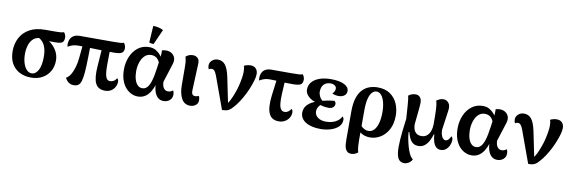

<svg xmlns="http://www.w3.org/2000/svg" viewBox="-63 -1304 6181 2070"><g transform="rotate(10 3027.5 -269.5)"><path d="M276 14Q206 14 151 -14.5Q96 -43 65 -98Q34 -153 34 -233Q34 -314 68 -379Q102 -444 170 -482Q238 -520 341 -520H434Q489 -520 511 -522.5Q533 -525 544 -530Q553 -521 559.5 -506Q566 -491 566 -474Q566 -434 546.5 -420Q527 -406 477 -406H354L307 -422Q259 -422 228.5 -394.5Q198 -367 184 -322.5Q170 -278 170 -227Q170 -170 184 -126Q198 -82 222 -57Q246 -32 276 -32Q320 -32 348 -83Q376 -134 376 -228Q376 -288 363 -327.5Q350 -367 329 -390.5Q308 -414 284 -424L348 -430Q387 -420 424.5 -389.5Q462 -359 487 -313.5Q512 -268 512 -212Q512 -149 484 -98Q456 -47 403 -16.5Q350 14 276 14Z M1088 15Q1012 15 983 -43Q954 -101 964 -232L980 -451H1066L1064 -274Q1063 -177 1076.5 -136.5Q1090 -96 1123 -96Q1146 -96 1164 -107Q1182 -118 1195 -140Q1202 -136 1206.5 -126Q1211 -116 1211 -105Q1211 -74 1196 -46.5Q1181 -19 1153.5 -2Q1126 15 1088 15ZM744 15Q684 15 650 -50Q676 -62 697.5 -96Q719 -130 734 -180.5Q749 -231 754 -290L771 -462H851L848 -306Q846 -206 841 -143Q836 -80 825 -45.5Q814 -11 794.5 2Q775 15 744 15ZM609 -382Q605 -394 605 -407Q605 -461 634.5 -490.5Q664 -520 717 -520H1079Q1139 -520 1163 -522Q1187 -524 1199 -530Q1208 -522 1214.5 -505Q1221 -488 1221 -472Q1221 -436 1198 -421Q1175 -406 1112 -406Q1061 -406 1005.5 -407Q950 -408 897 -410Q844 -412 799.5 -413Q755 -414 726 -414Q689 -414 663 -406.5Q637 -399 609 -382Z M1447 15Q1410 15 1375 -1.5Q1340 -18 1311.5 -51Q1283 -84 1266.5 -133Q1250 -182 1250 -247Q1250 -321 1277 -386Q1304 -451 1355.5 -491Q1407 -531 1478 -531Q1520 -531 1551.5 -512.5Q1583 -494 1603.5 -468Q1624 -442 1631 -417L1614 -352Q1613 -390 1586 -420.5Q1559 -451 1515 -451Q1479 -451 1454 -432Q1429 -413 1413 -383Q1397 -353 1390 -318.5Q1383 -284 1383 -252Q1383 -202 1394.5 -163Q1406 -124 1427.5 -102.5Q1449 -81 1479 -81Q1501 -81 1517.5 -92Q1534 -103 1546.5 -123.5Q1559 -144 1568.5 -173.5Q1578 -203 1585.5 -241Q1593 -279 1599 -324L1611 -412Q1616 -444 1618 -473Q1620 -502 1618 -519Q1626 -523 1639 -525Q1652 -527 1664 -527Q1698 -527 1724 -510.5Q1750 -494 1760.5 -464.5Q1771 -435 1758 -394L1693 -190Q1693 -146 1710.5 -121Q1728 -96 1756 -96Q1774 -96 1786.5 -101Q1799 -106 1811 -116Q1823 -97 1823 -72Q1823 -33 1796 -9Q1769 15 1727 15Q1677 15 1648 -28Q1619 -71 1615 -148H1619Q1604 -100 1580.5 -63Q1557 -26 1524 -5.5Q1491 15 1447 15ZM1517 -571Q1505 -572 1491 -574Q1477 -576 1469 -580L1480 -763Q1507 -765 1541 -756.5Q1575 -748 1591 -737Z M2020 15Q1956 15 1925 -41.5Q1894 -98 1894 -189L1893 -385Q1893 -428 1889.5 -453Q1886 -478 1880 -499Q1903 -516 1920.5 -521.5Q1938 -527 1959 -527Q1988 -527 2010.5 -506.5Q2033 -486 2028 -433L2017 -175Q2013 -135 2021.5 -115.5Q2030 -96 2058 -96Q2066 -96 2076 -98.5Q2086 -101 2094 -106Q2100 -99 2103 -84.5Q2106 -70 2106 -59Q2106 -25 2080.5 -5Q2055 15 2020 15Z M2367 0 2239 -352Q2226 -387 2213 -402Q2200 -417 2182 -417Q2175 -417 2166.5 -414.5Q2158 -412 2151 -407Q2146 -415 2143.5 -424.5Q2141 -434 2141 -447Q2141 -480 2167 -503.5Q2193 -527 2230 -527Q2282 -527 2312.5 -487.5Q2343 -448 2362 -358L2425 -51L2397 -60Q2411 -75 2424.5 -96Q2438 -117 2451.5 -146.5Q2465 -176 2478 -213Q2492 -249 2502.5 -292Q2513 -335 2519.5 -375.5Q2526 -416 2526 -444Q2526 -468 2523.5 -484Q2521 -500 2516 -509Q2530 -517 2549.5 -522Q2569 -527 2589 -527Q2626 -527 2647 -504.5Q2668 -482 2668 -444Q2668 -415 2655 -370.5Q2642 -326 2620.5 -275Q2599 -224 2571.5 -175.5Q2544 -127 2515 -89Q2485 -51 2464 -31.5Q2443 -12 2421.5 -6Q2400 0 2367 0Z M2989 15Q2911 15 2882 -49Q2853 -113 2869 -246L2895 -451H2983L2974 -292Q2970 -220 2975 -177Q2980 -134 2995 -115Q3010 -96 3035 -96Q3055 -96 3073 -108Q3091 -120 3103 -141Q3111 -137 3115 -127.5Q3119 -118 3119 -104Q3119 -71 3101.5 -44Q3084 -17 3055 -1Q3026 15 2989 15ZM2707 -382Q2703 -394 2703 -407Q2703 -443 2716 -468.5Q2729 -494 2754.5 -507Q2780 -520 2815 -520H3037Q3097 -520 3121 -522Q3145 -524 3157 -530Q3166 -522 3172.5 -505Q3179 -488 3179 -474Q3179 -434 3156 -420Q3133 -406 3070 -406Q2991 -406 2928.5 -410Q2866 -414 2813 -414Q2785 -414 2760 -406.5Q2735 -399 2707 -382Z M3448 18Q3345 18 3284.5 -20Q3224 -58 3224 -122Q3224 -176 3262 -212.5Q3300 -249 3360 -266L3359 -254Q3303 -267 3267 -301Q3231 -335 3231 -376Q3231 -424 3260.5 -458.5Q3290 -493 3343 -512Q3396 -531 3467 -531Q3561 -531 3613 -505Q3665 -479 3665 -434Q3665 -403 3641 -384.5Q3617 -366 3578 -366Q3556 -366 3536.5 -371Q3517 -376 3508 -383Q3522 -394 3529 -409Q3536 -424 3536 -437Q3536 -460 3517 -472.5Q3498 -485 3472 -485Q3424 -485 3397.5 -456.5Q3371 -428 3371 -377Q3371 -352 3385 -323.5Q3399 -295 3427 -279L3425 -251Q3403 -241 3385.5 -216Q3368 -191 3368 -162Q3368 -122 3401.5 -96Q3435 -70 3494 -70Q3532 -70 3564.5 -80Q3597 -90 3621.5 -109.5Q3646 -129 3659 -157Q3667 -151 3671 -141.5Q3675 -132 3675 -121Q3675 -75 3641.5 -44Q3608 -13 3556 2.5Q3504 18 3448 18ZM3496 -222Q3468 -222 3440.5 -227Q3413 -232 3388 -242L3407 -283Q3438 -291 3472.5 -297.5Q3507 -304 3546 -307Q3561 -291 3561 -276Q3561 -254 3543.5 -238Q3526 -222 3496 -222Z M3823 224Q3793 224 3776.5 210Q3760 196 3753 174Q3746 152 3744.5 126Q3743 100 3743 76V-226Q3743 -314 3762 -373Q3781 -432 3814 -466.5Q3847 -501 3889.5 -516Q3932 -531 3980 -531Q4063 -531 4117 -493Q4171 -455 4197 -394.5Q4223 -334 4223 -265Q4223 -173 4188.5 -110.5Q4154 -48 4100.5 -16.5Q4047 15 3989 15Q3924 15 3880.5 -19.5Q3837 -54 3801 -109L3839 -164Q3861 -100 3894.5 -75.5Q3928 -51 3959 -51Q3997 -51 4023 -80Q4049 -109 4062 -159.5Q4075 -210 4075 -272Q4075 -336 4062.5 -384Q4050 -432 4027.5 -458.5Q4005 -485 3974 -485Q3950 -485 3928 -463.5Q3906 -442 3892.5 -392.5Q3879 -343 3879 -258V63Q3879 87 3881 125.5Q3883 164 3893 196Q3884 205 3864.5 214.5Q3845 224 3823 224Z M4401 224Q4365 224 4344 201.5Q4323 179 4315.5 126Q4308 73 4314.5 -19Q4321 -111 4340 -250L4330 -397Q4326 -444 4323.5 -465.5Q4321 -487 4317 -500Q4328 -510 4348.5 -519Q4369 -528 4395 -528Q4425 -528 4443.5 -507.5Q4462 -487 4462 -446Q4462 -428 4459 -397Q4456 -366 4452.5 -330.5Q4449 -295 4445.5 -262.5Q4442 -230 4440 -208Q4440 -181 4448 -155.5Q4456 -130 4476.5 -113Q4497 -96 4534 -96Q4569 -96 4593 -116.5Q4617 -137 4629 -171Q4641 -205 4641 -243Q4641 -347 4638.5 -405.5Q4636 -464 4624 -500Q4648 -517 4665.5 -522.5Q4683 -528 4702 -528Q4734 -528 4757 -500Q4780 -472 4771 -414L4741 -201Q4741 -180 4745 -161.5Q4749 -143 4756 -128Q4763 -113 4773.5 -104.5Q4784 -96 4797 -96Q4813 -96 4824 -107Q4835 -118 4842.5 -131Q4850 -144 4853 -150Q4859 -145 4864 -135.5Q4869 -126 4869 -109Q4869 -83 4856.5 -54Q4844 -25 4820.5 -5Q4797 15 4762 15Q4733 15 4712.5 -3.5Q4692 -22 4681 -56.5Q4670 -91 4667 -138H4662Q4651 -100 4632.5 -64.5Q4614 -29 4586 -7Q4558 15 4520 15Q4480 15 4456 -4.5Q4432 -24 4419 -54Q4406 -84 4398 -115H4390Q4391 -86 4398.5 -44.5Q4406 -3 4418 39.5Q4430 82 4445 114Q4456 138 4468.5 151Q4481 164 4486 169Q4472 196 4448 210Q4424 224 4401 224Z M5100 15Q5063 15 5028 -1.5Q4993 -18 4964.5 -51Q4936 -84 4919.5 -133Q4903 -182 4903 -247Q4903 -321 4930 -386Q4957 -451 5008.5 -491Q5060 -531 5131 -531Q5173 -531 5204.5 -512.5Q5236 -494 5256.5 -468Q5277 -442 5284 -417L5267 -352Q5266 -390 5239 -420.5Q5212 -451 5168 -451Q5132 -451 5107 -432Q5082 -413 5066 -383Q5050 -353 5043 -318.5Q5036 -284 5036 -252Q5036 -202 5047.5 -163Q5059 -124 5080.5 -102.5Q5102 -81 5132 -81Q5154 -81 5170.5 -92Q5187 -103 5199.5 -123.5Q5212 -144 5221.5 -173.5Q5231 -203 5238.5 -241Q5246 -279 5252 -324L5264 -412Q5269 -444 5271 -473Q5273 -502 5271 -519Q5279 -523 5292 -525Q5305 -527 5317 -527Q5351 -527 5377 -510.5Q5403 -494 5413.5 -464.5Q5424 -435 5411 -394L5346 -190Q5346 -146 5363.5 -121Q5381 -96 5409 -96Q5427 -96 5439.5 -101Q5452 -106 5464 -116Q5476 -97 5476 -72Q5476 -33 5449 -9Q5422 15 5380 15Q5330 15 5301 -28Q5272 -71 5268 -148H5272Q5257 -100 5233.5 -63Q5210 -26 5177 -5.5Q5144 15 5100 15Z M5719 0 5591 -352Q5578 -387 5565 -402Q5552 -417 5534 -417Q5527 -417 5518.5 -414.5Q5510 -412 5503 -407Q5498 -415 5495.5 -424.5Q5493 -434 5493 -447Q5493 -480 5519 -503.5Q5545 -527 5582 -527Q5634 -527 5664.5 -487.5Q5695 -448 5714 -358L5777 -51L5749 -60Q5763 -75 5776.5 -96Q5790 -117 5803.5 -146.5Q5817 -176 5830 -213Q5844 -249 5854.5 -292Q5865 -335 5871.5 -375.5Q5878 -416 5878 -444Q5878 -468 5875.5 -484Q5873 -500 5868 -509Q5882 -517 5901.5 -522Q5921 -527 5941 -527Q5978 -527 5999 -504.5Q6020 -482 6020 -444Q6020 -415 6007 -370.5Q5994 -326 5972.5 -275Q5951 -224 5923.5 -175.5Q5896 -127 5867 -89Q5837 -51 5816 -31.5Q5795 -12 5773.5 -6Q5752 0 5719 0Z"/></g></svg>

Font: Arima Thin
Style: Bold
Weight: 700
Version: Version 1.100